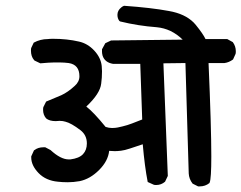

<svg xmlns="http://www.w3.org/2000/svg" viewBox="-20 -706 856 681"><path d="M719.7 -482.4Q729.5 -256.8 729.5 -151.4Q729.5 -72.3 723.6 -58.6L722.7 -56.6Q708 -44.9 688.5 -44.9Q686.5 -44.9 682.6 -44.9L663.1 -54.7Q650.4 -71.3 649.4 -90.8L637.7 -482.4L559.6 -481.4L575.2 -82L565.4 -61.5Q551.8 -49.8 534.2 -49.8Q527.3 -49.8 525.4 -50.8L503.9 -60.5Q493.2 -115.2 486.3 -194.3Q460 -185.5 440.9 -179.2Q421.9 -172.9 409.2 -171.4Q396.5 -169.9 387.2 -169.9Q377.9 -169.9 367.2 -170.9Q363.3 -134.8 331.5 -103Q299.8 -71.3 262.7 -63.5Q240.2 -59.6 220.7 -59.6Q201.2 -59.6 185.5 -61.5Q142.6 -65.4 116.7 -92.3Q90.8 -119.1 90.8 -147.5Q90.8 -148.4 90.8 -151.4L100.6 -172.9L102.5 -173.8Q115.2 -183.6 133.8 -183.6Q135.7 -183.6 140.6 -183.6L159.2 -173.8Q195.3 -140.6 223.6 -140.6Q226.6 -140.6 229.5 -140.6Q260.7 -144.5 274.4 -159.2Q288.1 -173.8 288.1 -197.3Q288.1 -226.6 265.6 -244.1Q232.4 -269.5 211.9 -274.4Q203.1 -277.3 191.4 -277.3L177.7 -276.4Q155.3 -276.4 143.6 -286.1Q132.8 -298.8 132.8 -316.4Q132.8 -324.2 133.8 -326.2L143.6 -345.7L197.3 -368.2Q220.7 -378.9 245.1 -401.4Q261.7 -416 261.7 -435.5Q261.7 -476.6 223.6 -482.4Q207 -484.4 194.8 -484.4Q182.6 -484.4 169.9 -484.4Q157.2 -484.4 123 -481.4L102.5 -491.2L100.6 -493.2Q89.8 -505.9 89.8 -526.4Q89.8 -534.2 90.8 -536.1L99.6 -554.7Q123 -567.4 149.4 -567.4Q156.2 -568.4 168 -568.4Q217.8 -568.4 259.8 -558.6Q291 -551.8 314.5 -526.4Q337.9 -501 340.8 -471.7Q341.8 -460.9 341.8 -453.1Q341.8 -429.7 338.9 -409.2Q335 -374 286.1 -328.1Q312.5 -307.6 354.5 -255.9Q366.2 -252 377.4 -252Q388.7 -252 397.9 -253.9Q407.2 -255.9 415 -257.8Q431.6 -261.7 448.2 -268.1Q464.8 -274.4 484.4 -282.2L477.5 -479.5H380.9Q351.6 -484.4 343.8 -508.8Q341.8 -516.6 341.8 -522Q341.8 -527.3 341.8 -531.2L353.5 -552.7L374 -562.5L627.9 -565.4Q587.9 -604.5 536.1 -609.4Q469.7 -614.3 406.2 -629.9L403.3 -631.8Q396.5 -640.6 396.5 -653.3Q396.5 -668.9 410.2 -679.7Q413.1 -682.6 419.9 -685.5Q516.6 -678.7 579.1 -667Q635.7 -657.2 667 -626L674.8 -617.2Q700.2 -585.9 709 -567.4H786.1L805.7 -556.6Q816.4 -542 816.4 -524.4Q816.4 -516.6 815.4 -514.6L806.6 -495.1Q792 -484.4 776.4 -482.4Z"/></svg>

Font: JasonHandwriting2
Style: SemiBold
Weight: 600
Version: Version 1.04.7